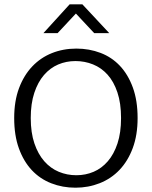

<svg xmlns="http://www.w3.org/2000/svg" viewBox="-20 -864 706 893"><path d="M335 -638Q395 -638 447.5 -618Q500 -598 538 -557.5Q576 -517 598 -456.5Q620 -396 620 -315Q620 -236 597.5 -175.5Q575 -115 536 -74Q497 -33 444 -12Q391 9 331 9Q271 9 218.5 -11.5Q166 -32 128 -72.5Q90 -113 68 -173.5Q46 -234 46 -315Q46 -394 68.5 -454Q91 -514 130 -555Q169 -596 221.5 -617Q274 -638 335 -638ZM123 -315Q123 -247 140 -197Q157 -147 186 -114Q215 -81 253.5 -65Q292 -49 335 -49Q378 -49 415.5 -65Q453 -81 481.5 -114Q510 -147 526.5 -197Q543 -247 543 -315Q543 -384 526 -434.5Q509 -485 480 -517Q451 -549 412.5 -564.5Q374 -580 331 -580Q288 -580 250.5 -564Q213 -548 184.5 -515Q156 -482 139.5 -432Q123 -382 123 -315ZM304 -844H363L488 -710H418L333 -801L248 -710H182Z"/></svg>

Font: Mukta Malar Light
Style: Regular
Weight: 300
Designer: Aadarsh Rajan, Girish Dalvi, Yashodeep Gholap
Foundry: Ek Type
Version: Version 2.538;PS 1.000;hotconv 16.6.51;makeotf.lib2.5.65220;